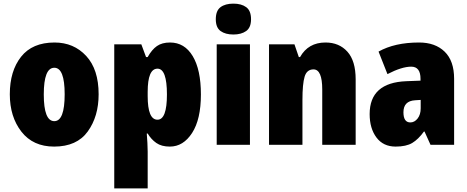

<svg xmlns="http://www.w3.org/2000/svg" viewBox="-20 -797 2569 1057"><path d="M523 -278Q523 -415 454.5 -489Q386 -563 280 -563Q158 -563 96 -484.5Q34 -406 34 -278Q34 -154 98 -72Q162 10 278 10Q403 10 463 -73Q523 -156 523 -278ZM221 -277Q221 -424 279 -424Q336 -424 336 -278Q336 -130 279 -130Q221 -130 221 -277Z M847 -419Q899 -419 899 -277Q899 -138 847 -138Q793 -138 793 -268V-291Q793 -419 847 -419ZM916 -563Q872 -563 844 -543.5Q816 -524 793 -483H784L758 -553H609V240H793V37Q793 14 791.5 -10Q790 -34 788 -62H793Q812 -30 840.5 -10Q869 10 915 10Q989 10 1037.5 -65Q1086 -140 1086 -277Q1086 -413 1041 -488Q996 -563 916 -563Z M1265 -777Q1220 -777 1194 -757.5Q1168 -738 1168 -691Q1168 -645 1194.5 -626Q1221 -607 1265 -607Q1308 -607 1335 -626Q1362 -645 1362 -691Q1362 -738 1335.5 -757.5Q1309 -777 1265 -777ZM1356 -553H1173V0H1356Z M1772 -563Q1677 -563 1632 -483H1625L1601 -553H1461V0H1645V-247Q1645 -335 1657 -375Q1669 -415 1706 -415Q1754 -415 1754 -304V0H1938V-360Q1938 -462 1892.5 -512.5Q1847 -563 1772 -563Z M2296 -247V-201Q2296 -166 2279 -144.5Q2262 -123 2239 -123Q2201 -123 2201 -179Q2201 -241 2265 -245ZM2287 -563Q2153 -563 2064 -513L2113 -389Q2192 -430 2244 -430Q2295 -430 2295 -363V-353L2217 -350Q2015 -342 2015 -169Q2015 -90 2052.5 -40Q2090 10 2158 10Q2216 10 2249.5 -10Q2283 -30 2314 -73H2317L2350 0H2480V-363Q2480 -462 2428 -512.5Q2376 -563 2287 -563Z"/></svg>

Font: Noto Sans Display SemiCondensed Black
Style: Regular
Weight: 900
Width: 4
Designer: Monotype Design Team
Foundry: Monotype Imaging Inc.
Version: Version 1.900